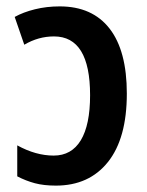

<svg xmlns="http://www.w3.org/2000/svg" viewBox="-20 -571 459 601"><path d="M377 -278Q377 -138 318 -64Q259 10 155 10Q117 10 89 2.5Q61 -5 34 -19V-116Q92 -84 148 -84Q204 -84 233 -132Q262 -180 262 -273Q262 -457 149 -457Q100 -457 56 -431L26 -518Q53 -533 89.5 -542Q126 -551 167 -551Q269 -551 323 -481.5Q377 -412 377 -278Z"/></svg>

Font: Noto Sans Display Medium Narrow
Style: Regular
Weight: 500
Width: 4
Designer: Monotype Design team
Foundry: Monotype Imaging Inc.
Version: Version 1.000